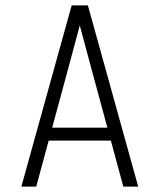

<svg xmlns="http://www.w3.org/2000/svg" viewBox="-20 -690 590 710"><path d="M59 0 245 -670H305L491 0H436L390 -170H160L114 0ZM377 -218 315 -447Q305 -484 295 -521.5Q285 -559 275 -596Q265 -559 255 -521.5Q245 -484 235 -447L173 -218Z"/></svg>

Font: Lode Dark
Style: Regular
Weight: 400
Monospace: yes
Designer: Belleve Invis
Foundry: Belleve Invis
Version: Version 29.2.0; ttfautohint (v1.8.3)